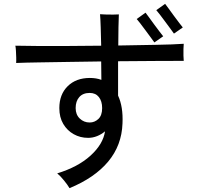

<svg xmlns="http://www.w3.org/2000/svg" viewBox="-20 -899 1040 1000"><path d="M342 81Q333 65 313.5 41Q294 17 278 4Q386 -29 451.5 -88.5Q517 -148 527 -215Q508 -199 485.5 -190Q463 -181 439 -181Q398 -181 364 -200Q330 -219 309.5 -253.5Q289 -288 289 -336Q289 -407 332.5 -450Q376 -493 448 -493Q482 -493 508 -483L507 -579Q421 -578 337 -576.5Q253 -575 182.5 -574Q112 -573 64 -571Q65 -582 64.5 -599.5Q64 -617 63 -634.5Q62 -652 60 -661Q104 -660 175 -659.5Q246 -659 332 -659.5Q418 -660 507 -661Q506 -711 504.5 -757Q503 -803 501 -825Q511 -824 530 -823.5Q549 -823 568.5 -823Q588 -823 599 -824Q598 -801 597 -757Q596 -713 596 -662Q700 -664 791 -665.5Q882 -667 937 -671Q936 -661 935.5 -643.5Q935 -626 935.5 -609Q936 -592 937 -582Q884 -582 793 -581.5Q702 -581 595 -580V-401Q622 -343 618 -256Q614 -142 543.5 -57.5Q473 27 342 81ZM447 -261Q473 -261 492.5 -279.5Q512 -298 512 -336Q512 -372 495 -393.5Q478 -415 447 -415Q412 -415 393 -393.5Q374 -372 374 -336Q374 -302 395.5 -281.5Q417 -261 447 -261ZM784 -678Q780 -684 767 -701.5Q754 -719 738.5 -740Q723 -761 710 -778Q697 -795 692 -800L738 -833Q743 -827 755.5 -809.5Q768 -792 783.5 -771Q799 -750 812 -733Q825 -716 830 -710ZM886 -724Q882 -730 869 -747.5Q856 -765 840.5 -786Q825 -807 812 -824Q799 -841 794 -846L840 -879Q845 -873 857.5 -855.5Q870 -838 885.5 -817Q901 -796 914 -779Q927 -762 932 -756Z"/></svg>

Font: Zen Kaku Gothic Antique Medium
Style: Regular
Weight: 500
Designer: Yoshimichi Ohira
Foundry: Positype
Version: Version 1.002